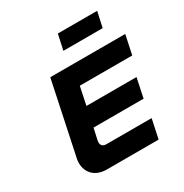

<svg xmlns="http://www.w3.org/2000/svg" viewBox="-198 -1035 1138 1189"><g transform="rotate(-30 371.0 -440.5)"><path d="M206 -670 97 -153C80 -75 123 0 223 0H594L623 -137H298C271 -137 258 -155 264 -184L282 -266H640L669 -404H311L338 -533H713L742 -670ZM358 -771H639L663 -881H382Z"/></g></svg>

Font: LT Wave Text Black Italic
Style: Regular
Weight: 900
Designer: Daniel Lyons
Version: Version 2.5 (Glyphs App)